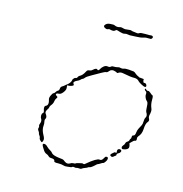

<svg xmlns="http://www.w3.org/2000/svg" viewBox="-92 -677 732 766"><g transform="rotate(15 273.5 -294.0)"><path d="M392 -75Q397 -76 399 -74Q401 -72 400.5 -67Q400 -62 395 -55Q390 -48 387.5 -48Q385 -48 377.5 -43Q370 -38 368 -38Q366 -38 358 -30Q344 -17 337 -17Q335 -17 333 -15Q331 -13 322.5 -10Q314 -7 310.5 -4Q307 -1 300 -2Q293 -3 290 -1.5Q287 0 281 -1.5Q275 -3 272 -0.5Q269 2 265 2Q261 2 252 3.5Q243 5 236 2.5Q229 0 215 0Q197 1 197 -4Q197 -13 182 -13Q174 -13 170 -17.5Q166 -22 158.5 -24.5Q151 -27 144 -39Q131 -58 137 -60Q146 -63 156 -52Q162 -46 169.5 -42Q177 -38 181 -32Q188 -25 212 -22Q228 -21 232 -18Q243 -9 250 -9Q256 -9 261 -12.5Q266 -16 273 -16Q280 -16 282 -18Q284 -20 289.5 -21Q295 -22 301.5 -24Q308 -26 311.5 -24Q315 -22 320 -27Q358 -59 370 -57Q379 -55 385 -67Q389 -75 392 -75ZM430 -115Q432 -118 436.5 -118Q441 -118 443 -116Q446 -113 443.5 -108Q441 -103 436 -101Q430 -98 430 -93.5Q430 -89 428.5 -89Q427 -89 421.5 -84Q416 -79 412 -81Q400 -85 414 -96Q421 -103 424 -101Q427 -99 427.5 -99.5Q428 -100 428 -105Q427 -112 430 -115ZM473 -378Q474 -379 477.5 -375Q481 -371 485.5 -372Q490 -373 497 -366.5Q504 -360 506 -360Q511 -360 510.5 -341.5Q510 -323 517 -307Q521 -299 516 -279Q515 -272 517 -268Q523 -259 517 -252Q509 -244 508 -220Q507 -199 495 -187Q491 -182 492 -177Q494 -166 485 -166Q483 -166 476 -159L468 -151L470 -145Q472 -139 471 -133Q468 -125 454 -122Q447 -120 444 -123Q440 -129 446 -136Q451 -141 452 -146.5Q453 -152 458.5 -155Q464 -158 465 -163Q466 -168 468 -169.5Q470 -171 470 -176Q470 -185 475 -185Q482 -186 483 -199Q484 -209 488.5 -217.5Q493 -226 496.5 -232.5Q500 -239 500 -250Q500 -261 504 -267Q509 -276 501 -288Q498 -294 497.5 -311Q497 -328 492 -331Q487 -335 483.5 -343Q480 -351 481 -357Q482 -367 476 -369Q473 -371 472 -373.5Q471 -376 473 -378ZM390 -434Q405 -433 410 -432Q415 -431 421 -425Q429 -419 430.5 -419Q432 -419 435 -416.5Q438 -414 448 -414L457 -413V-407Q458 -402 459.5 -400Q461 -398 464 -399Q467 -400 470.5 -396.5Q474 -393 474 -389Q474 -384 469 -384Q465 -384 454.5 -389.5Q444 -395 440 -399Q433 -408 420 -408Q407 -407 372 -414Q363 -416 356 -413L349 -409L340 -413Q324 -419 315 -408Q310 -401 305 -401Q300 -401 285.5 -392.5Q271 -384 252 -373.5Q233 -363 229 -357.5Q225 -352 221.5 -351Q218 -350 214 -345.5Q210 -341 202.5 -338Q195 -335 191.5 -330.5Q188 -326 191 -323Q194 -320 193 -317Q193 -315 186 -312.5Q179 -310 173 -310H168L169 -301Q170 -293 165 -285Q155 -269 145 -269Q134 -269 134 -263Q134 -261 139 -258Q146 -255 140 -248Q136 -243 135 -235Q134 -225 126 -216Q122 -211 122 -207Q122 -203 118 -198Q109 -185 115 -178Q118 -175 120 -169Q122 -163 119 -158Q116 -153 118 -146Q120 -139 119 -130Q117 -114 128 -94Q137 -79 133 -71Q131 -65 129.5 -64.5Q128 -64 122.5 -69Q117 -74 117 -78.5Q117 -83 113 -88Q109 -93 109 -96Q109 -99 104.5 -105Q100 -111 102 -116Q104 -121 102 -124.5Q100 -128 103 -134Q108 -147 102 -155Q99 -159 99 -167Q99 -175 103 -177.5Q107 -180 105 -187Q101 -198 103 -205Q104 -208 109 -210Q119 -216 113 -235Q110 -242 115 -253Q120 -264 124 -265.5Q128 -267 131 -272.5Q134 -278 138.5 -280Q143 -282 143.5 -289.5Q144 -297 150 -300.5Q156 -304 158.5 -306.5Q161 -309 165 -312Q167 -313 170.5 -316Q174 -319 176.5 -322.5Q179 -326 180.5 -329Q182 -332 182 -334Q182 -337 184 -340Q186 -343 188.5 -345Q191 -347 193 -347Q198 -347 200 -352Q202 -357 206 -359Q218 -365 226 -381Q229 -387 231.5 -388.5Q234 -390 242 -391Q247 -392 251.5 -396.5Q256 -401 261 -403Q266 -405 268 -402Q273 -396 279 -408Q282 -414 289.5 -420Q297 -426 305 -424.5Q313 -423 317.5 -427Q322 -431 328 -430Q339 -430 345 -432Q350 -434 356.5 -432Q363 -430 369 -432.5Q375 -435 390 -434ZM270 -591Q279 -591 282.5 -591.5Q286 -592 292 -589Q302 -585 313 -589Q318 -590 325.5 -587.5Q333 -585 344 -587Q355 -589 360 -587Q365 -585 369.5 -585Q374 -585 381 -583.5Q388 -582 392.5 -585.5Q397 -589 417.5 -588.5Q438 -588 441 -589Q447 -589 448.5 -585Q450 -581 446 -577Q443 -574 432.5 -575Q422 -576 412.5 -572.5Q403 -569 382 -568.5Q361 -568 359.5 -567.5Q358 -567 350 -568.5Q342 -570 336 -568Q330 -566 317 -570Q305 -574 302.5 -574Q300 -574 297 -571Q291 -565 277 -569Q272 -571 268 -568.5Q264 -566 259 -568Q243 -574 253 -584Q259 -590 270 -591Z"/></g></svg>

Font: TT2020 Style D
Style: Italic
Weight: 400
Italic angle: -15°
Version: Version 0.2.000